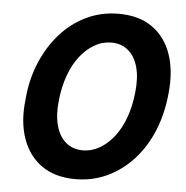

<svg xmlns="http://www.w3.org/2000/svg" viewBox="-52 -763 801 825"><g transform="rotate(5 348.5 -350.0)"><path d="M303 12Q215 12 157.5 -28.5Q100 -69 74.5 -141.5Q49 -214 60 -310Q67 -397 98 -470.5Q129 -544 177.5 -598Q226 -652 289.5 -682Q353 -712 427 -712Q515 -712 572.5 -671.5Q630 -631 655 -558.5Q680 -486 670 -390Q662 -303 632 -229.5Q602 -156 553 -102Q504 -48 440.5 -18Q377 12 303 12ZM324 -114Q362 -114 396.5 -134Q431 -154 458.5 -189.5Q486 -225 503.5 -274Q521 -323 527 -381Q534 -445 521.5 -490.5Q509 -536 479.5 -561Q450 -586 407 -586Q368 -586 333.5 -566Q299 -546 271.5 -510.5Q244 -475 226.5 -426Q209 -377 203 -319Q196 -255 209 -209Q222 -163 251.5 -138.5Q281 -114 324 -114Z"/></g></svg>

Font: DM Sans 12pt ExtraBold
Style: Italic
Weight: 800
Italic angle: -10°
Version: Version 4.004;gftools[0.9.30]